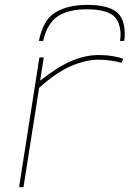

<svg xmlns="http://www.w3.org/2000/svg" viewBox="-20 -765 530 785"><path d="M159 -530 144 -435Q214 -491 271.5 -515.5Q329 -540 384 -540Q414 -540 440.5 -535.5Q467 -531 484 -525L477 -508Q457 -514 432 -517.5Q407 -521 384 -521Q331 -521 270.5 -495Q210 -469 140 -406L76 0H58L141 -530ZM338 -745Q415 -745 452.5 -719Q490 -693 490 -626Q490 -619 489.5 -611.5Q489 -604 488 -598L471 -597Q472 -605 472.5 -613Q473 -621 473 -630Q469 -687 435 -707Q401 -727 335 -727Q260 -727 216.5 -698.5Q173 -670 156 -597L139 -598Q156 -683 206 -714Q256 -745 338 -745Z"/></svg>

Font: Georama Extended Thin
Style: Italic
Weight: 100
Width: 7
Italic angle: -9°
Designer: Jean-Baptiste Levee
Foundry: Production Type
Version: Version 1.000